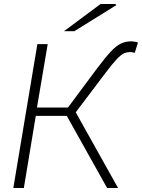

<svg xmlns="http://www.w3.org/2000/svg" viewBox="-20 -946 714 966"><path d="M168 -724H220L166 -405H322L467 -600Q510 -657 537 -686Q564 -715 587.5 -726.5Q611 -738 641 -738Q647 -738 657 -736.5Q667 -735 674 -732L658 -680Q646 -684 637 -684Q617 -684 602.5 -677Q588 -670 567 -648Q546 -626 510 -578L361 -381L574 0H519L316 -363H160L100 0H47ZM486 -926H561L565 -920L354 -789H302Z"/></svg>

Font: Nebula Sans Light
Style: Regular
Weight: 300
Italic angle: -9°
Designer: Paul D. Hunt for Adobe (as Source Sans)
Foundry: Nebula Entertainment & Broadcasting LLC
Version: Version 1.010